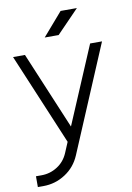

<svg xmlns="http://www.w3.org/2000/svg" viewBox="-98 -761 708 1033"><g transform="rotate(-10 255.5 -244.0)"><path d="M199 -574H275L397 -700H308ZM13 -500 223 0 199 57Q180 102 141 127Q101 153 53 153H23V212H53Q119 212 174 176Q228 141 254 80L499 -500H434L255 -78L78 -500Z"/></g></svg>

Font: Unageo Variable
Style: Regular
Weight: 300
Designer: Richard Sepsi
Foundry: Richard Sepsi
Version: Version 2.200